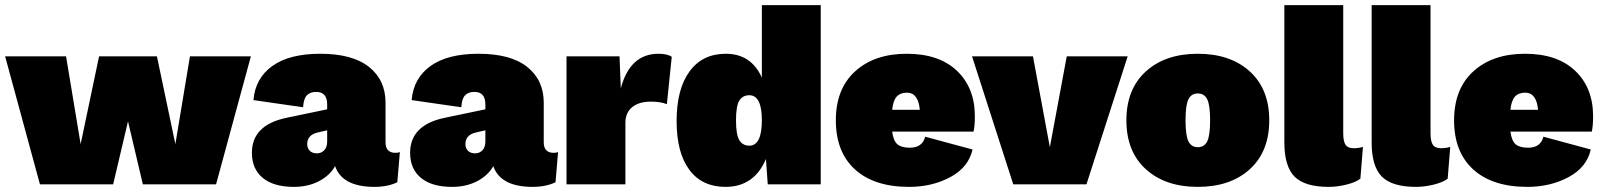

<svg xmlns="http://www.w3.org/2000/svg" viewBox="-29 -720 6260 750"><path d="M713 -500H951L815 0H529L471 -246L413 0H127L-9 -500H229L286 -157L358 -500H584L656 -157Z M1516 -123Q1527 -123 1533 -126L1523 -8Q1485 10 1434 10Q1308 10 1280 -71Q1259 -34 1216.5 -12Q1174 10 1119 10Q1040 10 997.5 -25Q955 -60 955 -123Q955 -232 1091 -260L1249 -293V-312Q1249 -361 1206 -361Q1183 -361 1170 -348Q1157 -335 1155 -301L961 -329Q968 -414 1034.5 -462Q1101 -510 1222 -510Q1348 -510 1412.5 -458.5Q1477 -407 1477 -319V-164Q1477 -123 1516 -123ZM1209 -121Q1226 -121 1237.5 -133Q1249 -145 1249 -167V-211L1210 -202Q1171 -192 1171 -157Q1171 -141 1181 -131Q1191 -121 1209 -121Z M2134 -123Q2145 -123 2151 -126L2141 -8Q2103 10 2052 10Q1926 10 1898 -71Q1877 -34 1834.5 -12Q1792 10 1737 10Q1658 10 1615.5 -25Q1573 -60 1573 -123Q1573 -232 1709 -260L1867 -293V-312Q1867 -361 1824 -361Q1801 -361 1788 -348Q1775 -335 1773 -301L1579 -329Q1586 -414 1652.5 -462Q1719 -510 1840 -510Q1966 -510 2030.5 -458.5Q2095 -407 2095 -319V-164Q2095 -123 2134 -123ZM1827 -121Q1844 -121 1855.5 -133Q1867 -145 1867 -167V-211L1828 -202Q1789 -192 1789 -157Q1789 -141 1799 -131Q1809 -121 1827 -121Z M2184 0V-500H2391L2396 -375Q2432 -510 2543 -510Q2578 -510 2595 -498L2576 -313Q2552 -323 2513 -323Q2467 -323 2440.5 -301.5Q2414 -280 2414 -240V0Z M2947 -700H3177V0H2970L2963 -99Q2917 10 2805 10Q2713 10 2663.5 -57Q2614 -124 2614 -247Q2614 -372 2664.5 -441Q2715 -510 2806 -510Q2905 -510 2947 -417ZM2898 -151Q2947 -151 2947 -250Q2947 -348 2898 -348Q2872 -348 2859 -327Q2846 -306 2846 -250Q2846 -194 2859 -172.5Q2872 -151 2898 -151Z M3779 -266Q3779 -228 3774 -206H3456Q3461 -169 3477 -156Q3493 -143 3525 -143Q3574 -143 3585 -186L3770 -136Q3754 -66 3683 -28Q3612 10 3522 10Q3386 10 3311 -58Q3236 -126 3236 -250Q3236 -373 3311.5 -441.5Q3387 -510 3513 -510Q3639 -510 3709 -443.5Q3779 -377 3779 -266ZM3514 -358Q3488 -358 3474 -343Q3460 -328 3456 -291H3564Q3558 -358 3514 -358Z M4138 -500H4376L4215 0H3929L3768 -500H4006L4072 -145Z M4447 -441Q4523 -510 4650 -510Q4777 -510 4853 -441Q4929 -372 4929 -250Q4929 -128 4853 -59Q4777 10 4650 10Q4523 10 4447 -59Q4371 -128 4371 -250Q4371 -372 4447 -441ZM4686.5 -332.5Q4675 -355 4650 -355Q4625 -355 4613.5 -332.5Q4602 -310 4602 -250Q4602 -190 4613.5 -167.5Q4625 -145 4650 -145Q4675 -145 4686.5 -167.5Q4698 -190 4698 -250Q4698 -310 4686.5 -332.5Z M5218 -700V-199Q5218 -168 5227 -154.5Q5236 -141 5259 -141Q5277 -141 5295 -146L5285 -22Q5267 -8 5231 1Q5195 10 5161 10Q5068 10 5028 -30Q4988 -70 4988 -164V-700Z M5559 -700V-199Q5559 -168 5568 -154.5Q5577 -141 5600 -141Q5618 -141 5636 -146L5626 -22Q5608 -8 5572 1Q5536 10 5502 10Q5409 10 5369 -30Q5329 -70 5329 -164V-700Z M6194 -266Q6194 -228 6189 -206H5871Q5876 -169 5892 -156Q5908 -143 5940 -143Q5989 -143 6000 -186L6185 -136Q6169 -66 6098 -28Q6027 10 5937 10Q5801 10 5726 -58Q5651 -126 5651 -250Q5651 -373 5726.5 -441.5Q5802 -510 5928 -510Q6054 -510 6124 -443.5Q6194 -377 6194 -266ZM5929 -358Q5903 -358 5889 -343Q5875 -328 5871 -291H5979Q5973 -358 5929 -358Z"/></svg>

Font: Elaine Sans Black
Style: Regular
Weight: 900
Designer: Wei Huang
Foundry: Wei Huang
Version: Version 2.001;December 24, 2019;FontCreator 12.0.0.2547 64-b